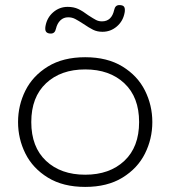

<svg xmlns="http://www.w3.org/2000/svg" viewBox="-20 -725 670 755"><path d="M51 -245Q51 -311 80 -369Q109 -427 168.5 -463.5Q228 -500 315 -500Q402 -500 461.5 -463.5Q521 -427 550 -369Q579 -311 579 -245Q579 -179 550 -121Q521 -63 461.5 -26.5Q402 10 315 10Q228 10 168.5 -26.5Q109 -63 80 -121Q51 -179 51 -245ZM527 -245Q527 -343 469 -397.5Q411 -452 315 -452Q219 -452 161 -397.5Q103 -343 103 -245Q103 -147 161 -92.5Q219 -38 315 -38Q411 -38 469 -92.5Q527 -147 527 -245ZM158 -612Q158 -619 159 -623Q165 -656 189.5 -677Q214 -698 246 -698Q270 -698 288 -689.5Q306 -681 327 -665Q347 -652 357.5 -646.5Q368 -641 381 -641Q419 -641 429 -686Q433 -705 449 -705Q461 -705 466 -700.5Q471 -696 471 -686Q471 -679 470 -675Q464 -642 439.5 -621Q415 -600 383 -600Q362 -600 346 -608Q330 -616 308 -631Q288 -644 275.5 -650.5Q263 -657 248 -657Q230 -657 217.5 -645Q205 -633 200 -612Q196 -593 180 -593Q158 -593 158 -612Z"/></svg>

Font: Kodchasan ExtraLight
Style: Regular
Weight: 275
Version: Version 1.000; ttfautohint (v1.6)